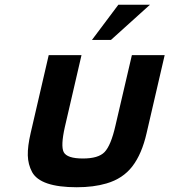

<svg xmlns="http://www.w3.org/2000/svg" viewBox="-20 -772 713 808"><path d="M597 -212Q577 -124 537 -72Q497 -20 428 0Q374 16 303 16Q150 16 115 -48Q98 -80 97 -118Q96 -156 109 -212L185 -540H323L253 -238Q235 -158 248 -132Q262 -105 329 -105Q394 -105 420 -132Q447 -160 466 -244L535 -540H673ZM478 -752H611L447 -604H367Z"/></svg>

Font: Miedinger
Style: Bold-Italic
Weight: 700
Italic angle: -13°
Version: Version 001.000